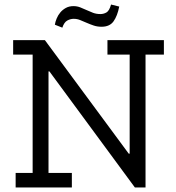

<svg xmlns="http://www.w3.org/2000/svg" viewBox="-20 -827 778 847"><path d="M506 -798Q498 -757 481 -733Q464 -709 428 -709Q409 -709 393 -714.5Q377 -720 362 -726.5Q347 -733 333.5 -738.5Q320 -744 305 -744Q291 -744 277 -736.5Q263 -729 255 -705L222 -718Q224 -731 230 -745.5Q236 -760 246 -772Q256 -784 270.5 -792Q285 -800 304 -800Q320 -800 334 -794.5Q348 -789 362 -782.5Q376 -776 390.5 -770.5Q405 -765 423 -765Q437 -765 449.5 -772Q462 -779 470 -807ZM622 -586V0H575L198 -512H194V-64H297V0H49V-64H124V-586H38V-650H178L548 -149H552V-586H454V-650H703V-586Z"/></svg>

Font: Zilla Slab Regular
Style: Regular
Weight: 400
Designer: Typotheque.com
Foundry: Typotheque type foundry
Version: Version 1.0; 2017